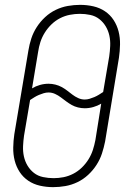

<svg xmlns="http://www.w3.org/2000/svg" viewBox="-20 -763 540 791"><path d="M199 8Q171 8 144.5 2Q118 -4 96.5 -18.5Q75 -33 61 -54.5Q47 -76 40.5 -101.5Q34 -127 34.5 -155Q35 -183 39 -210L97 -555Q101 -580 109 -604.5Q117 -629 131.5 -651.5Q146 -674 166 -692.5Q186 -711 210 -722.5Q234 -734 259.5 -738.5Q285 -743 310 -743Q338 -743 364.5 -737Q391 -731 412.5 -716.5Q434 -702 448 -680.5Q462 -659 468.5 -633.5Q475 -608 474.5 -580Q474 -552 470 -525L413 -180Q408 -155 400 -130.5Q392 -106 377.5 -83.5Q363 -61 343 -42.5Q323 -24 299 -12.5Q275 -1 249.5 3.5Q224 8 199 8ZM329 -353Q339 -353 349 -356Q359 -359 368.5 -363Q378 -367 387 -372.5Q396 -378 405 -384L430 -531Q433 -552 434 -574Q435 -596 430.5 -616.5Q426 -637 415.5 -654.5Q405 -672 389 -684.5Q373 -697 352 -701.5Q331 -706 309 -706Q289 -706 268 -702Q247 -698 227.5 -688Q208 -678 192 -662.5Q176 -647 164.5 -628.5Q153 -610 146.5 -590Q140 -570 137 -549L112 -399Q127 -408 144.5 -413Q162 -418 180 -418Q194 -418 208 -414.5Q222 -411 234 -404.5Q246 -398 257 -389.5Q268 -381 278.5 -373Q289 -365 302 -359Q315 -353 329 -353ZM201 -29Q221 -29 241.5 -33Q262 -37 281.5 -47Q301 -57 317 -72.5Q333 -88 344.5 -106.5Q356 -125 362.5 -145Q369 -165 373 -186L397 -336Q382 -327 364.5 -322Q347 -317 329 -317Q315 -317 301 -320.5Q287 -324 275.5 -330.5Q264 -337 252.5 -345.5Q241 -354 230.5 -362Q220 -370 207 -376Q194 -382 180 -382Q170 -382 160 -379Q150 -376 140.5 -372Q131 -368 122 -362.5Q113 -357 104 -351L79 -204Q76 -183 75 -161Q74 -139 78.5 -118.5Q83 -98 93.5 -80.5Q104 -63 120 -50.5Q136 -38 157.5 -33.5Q179 -29 201 -29Z"/></svg>

Font: Iosevka Curly Extralight
Style: Italic
Weight: 200
Italic angle: -9°
Monospace: yes
Designer: Belleve Invis
Foundry: Belleve Invis
Version: Version 22.1.2; ttfautohint (v1.8.4)